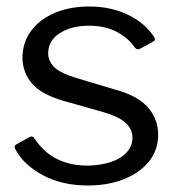

<svg xmlns="http://www.w3.org/2000/svg" viewBox="-20 -560 552 590"><path d="M395 -413Q375 -443 339 -462Q303 -481 253 -481Q199 -481 163.5 -458Q128 -435 128 -396Q128 -375 144 -356.5Q160 -338 209 -322L336 -284Q405 -265 435.5 -229Q466 -193 466 -146Q466 -99 438 -64Q410 -29 361 -9.5Q312 10 250 10Q171 10 112 -21.5Q53 -53 28 -100Q25 -105 25 -109Q25 -113 30 -116L69 -138Q74 -141 78 -140.5Q82 -140 84 -137Q101 -111 123.5 -92Q146 -73 177.5 -62Q209 -51 251 -51Q289 -52 320 -62Q351 -72 369 -91.5Q387 -111 387 -137Q387 -164 365 -183.5Q343 -203 289 -218L186 -247Q111 -267 80.5 -301Q50 -335 49 -381Q49 -429 75 -464.5Q101 -500 147.5 -520Q194 -540 254 -540Q321 -540 373.5 -514.5Q426 -489 453 -447Q456 -443 456 -439.5Q456 -436 452 -433L410 -410Q406 -408 402.5 -408.5Q399 -409 395 -413Z"/></svg>

Font: Libre Franklin
Style: Regular
Weight: 400
Designer: Pablo Impallari, Rodrigo Fuenzalida, Nhung Nguyen
Foundry: Impallari Type
Version: Version 3.000